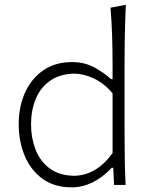

<svg xmlns="http://www.w3.org/2000/svg" viewBox="-20 -782 629 812"><path d="M283.2 10.3Q209 10.3 159.2 -26.4Q109.4 -63 84.2 -123.8Q59.1 -184.6 59.1 -255.9Q59.1 -331.5 86.2 -391.1Q113.3 -450.7 163.8 -485.1Q214.4 -519.5 285.2 -519.5Q337.4 -519.5 379.2 -496.8Q420.9 -474.1 449.2 -447.3H456.1V-507.8Q456.1 -573.2 454.1 -633.3Q452.1 -693.4 447.3 -749.5L512.2 -761.7Q509.3 -698.7 508.1 -636.5Q506.8 -574.2 506.8 -507.8V-226.1Q506.8 -163.1 507.6 -110.1Q508.3 -57.1 511.2 0H462.4L459 -72.3H452.6Q374 10.3 283.2 10.3ZM292.5 -38.6Q387.7 -39.6 456.1 -134.8V-387.2Q421.4 -429.2 377.9 -449.7Q334.5 -470.2 294.4 -470.7Q232.4 -469.2 191.7 -440.4Q150.9 -411.6 131.1 -363.5Q111.3 -315.4 111.3 -255.9Q111.3 -199.2 130.1 -150.1Q148.9 -101.1 189 -70.6Q229 -40 292.5 -38.6Z"/></svg>

Font: Pinar-FD Light
Style: Regular
Weight: 300
Designer: Amin Abedi
Version: Version 2.000